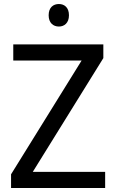

<svg xmlns="http://www.w3.org/2000/svg" viewBox="-20 -935 579 955"><path d="M273 -915C245 -915 222 -898 222 -859C222 -821 245 -803 273 -803C300 -803 323 -821 323 -859C323 -898 300 -915 273 -915ZM503 0V-80H143L494 -646V-714H46V-634H386L35 -68V0Z"/></svg>

Font: Noto Sans Thai
Style: Regular
Weight: 400
Designer: Monotype Design Team
Foundry: Monotype Imaging Inc.
Version: Version 1.901